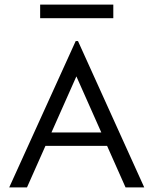

<svg xmlns="http://www.w3.org/2000/svg" viewBox="-20 -812 665 832"><path d="M524 0 444 -180H177L97 0H20L308 -634H318L605 0ZM311 -481 203 -238H419ZM154 -733V-792H471V-733Z"/></svg>

Font: Inconsolata Expanded Thin
Style: Regular
Weight: 100
Width: 7
Monospace: yes
Designer: Raph Levien, Cyreal, Brenton Simpson
Foundry: Raph Levien, Cyreal, Google
Version: Version 3.100; ttfautohint (v1.8.4.7-5d5b)